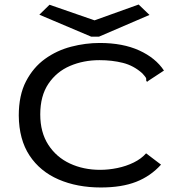

<svg xmlns="http://www.w3.org/2000/svg" viewBox="-20 -819 790 849"><path d="M426 10Q321 10 239 -25.5Q157 -61 110.5 -131.5Q64 -202 63 -308Q63 -398 95 -459.5Q127 -521 179 -558.5Q231 -596 294.5 -612.5Q358 -629 421 -629Q523 -629 595.5 -596Q668 -563 705 -507L638 -463L630 -457L626 -464Q628 -471 624 -477Q620 -483 609 -495Q571 -529 523.5 -541Q476 -553 420 -553Q349 -553 289.5 -527.5Q230 -502 194 -448.5Q158 -395 158 -313Q158 -234 193.5 -179Q229 -124 289 -96Q349 -68 423 -68Q460 -68 499 -76Q538 -84 571.5 -100.5Q605 -117 626 -141L692 -91Q646 -40 582 -15Q518 10 426 10ZM593 -799 641 -753 418 -657H383L154 -754L199 -798L398 -729Z"/></svg>

Font: Inconsolata ExtraExpanded Medium
Style: Regular
Weight: 500
Width: 8
Monospace: yes
Designer: Raph Levien, Cyreal, Brenton Simpson
Foundry: Raph Levien, Cyreal, Google
Version: Version 3.001; ttfautohint (v1.8.2.53-6de2)